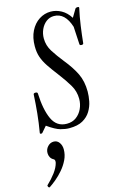

<svg xmlns="http://www.w3.org/2000/svg" viewBox="-160 -742 741 1126"><g transform="rotate(-15 210.0 -179.0)"><path d="M197 13Q174 13 144.5 5Q115 -3 67 -37L36 -1Q33 2 27 1Q21 0 22 -6Q32 -64 37.5 -119.5Q43 -175 46 -233Q47 -240 58.5 -240Q70 -240 71 -232Q75 -132 102 -74Q129 -16 190 -16Q224 -16 247.5 -33.5Q271 -51 284 -79Q297 -107 297 -139Q297 -184 274 -223Q251 -262 215 -309Q185 -348 165 -378Q145 -408 135 -437Q125 -466 125 -503Q125 -556 144.5 -595Q164 -634 196.5 -655Q229 -676 267 -676Q300 -676 331 -659Q362 -642 384 -607L412 -654Q415 -660 426 -660.5Q437 -661 435 -653Q424 -604 416.5 -550.5Q409 -497 404 -447Q403 -440 392.5 -440Q382 -440 381 -447L375 -555Q346 -646 279 -646Q252 -646 231.5 -630Q211 -614 199.5 -588.5Q188 -563 188 -534Q188 -491 211.5 -454Q235 -417 267 -377Q311 -323 333.5 -276Q356 -229 356 -167Q356 -140 350 -109Q344 -78 327 -50Q310 -22 279 -4.5Q248 13 197 13ZM-3 317Q-8 320 -12.5 313Q-17 306 -13 302Q15 276 37.5 246Q60 216 67 188Q70 171 62 166Q48 159 41.5 147Q35 135 35 121Q35 98 50.5 81.5Q66 65 87 65Q108 65 120.5 82.5Q133 100 133 124Q133 157 118.5 187Q104 217 82 242.5Q60 268 37 287Q14 306 -3 317Z"/></g></svg>

Font: Junicode Two Beta Condensed
Style: Italic
Weight: 400
Width: 3
Italic angle: -9°
Version: Version 1.053; ttfautohint (v1.8.4)